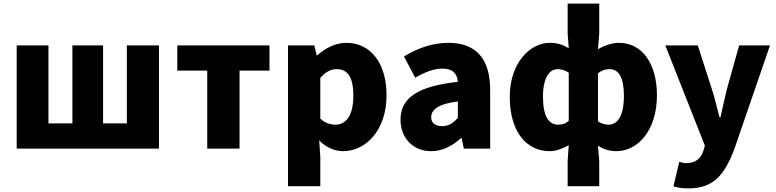

<svg xmlns="http://www.w3.org/2000/svg" viewBox="-20 -819 4276 1058"><path d="M72 0H856V-569H679V-139H548V-569H379V-139H247V-569H72Z M1122 0H1300V-430H1465V-569H957V-430H1122Z M1567 207H1745V44L1739 -45C1777 -7 1823 14 1871 14C1993 14 2110 -98 2110 -294C2110 -469 2024 -583 1888 -583C1829 -583 1773 -554 1728 -514H1725L1712 -569H1567ZM1829 -132C1802 -132 1773 -140 1745 -165V-390C1775 -423 1802 -438 1835 -438C1898 -438 1927 -391 1927 -291C1927 -177 1883 -132 1829 -132Z M2356 14C2419 14 2472 -15 2519 -57H2524L2536 0H2681V-323C2681 -501 2598 -583 2451 -583C2362 -583 2281 -553 2206 -508L2268 -391C2325 -423 2372 -441 2417 -441C2475 -441 2499 -414 2503 -368C2281 -344 2187 -279 2187 -159C2187 -64 2251 14 2356 14ZM2417 -124C2380 -124 2356 -140 2356 -173C2356 -213 2392 -246 2503 -260V-169C2477 -141 2453 -124 2417 -124Z M3108 207H3282V66L3275 -16C3306 4 3340 14 3376 14C3493 14 3600 -98 3600 -294C3600 -469 3518 -583 3391 -583C3351 -583 3309 -567 3275 -548L3282 -635V-799H3108V-635L3114 -553C3087 -570 3055 -583 3010 -583C2899 -583 2789 -471 2789 -285C2789 -99 2876 14 3010 14C3046 14 3084 -2 3114 -19L3108 66ZM3056 -132C3003 -132 2972 -178 2972 -287C2972 -392 3009 -438 3052 -438C3072 -438 3095 -432 3114 -418V-154C3097 -137 3079 -132 3056 -132ZM3334 -132C3316 -132 3295 -136 3275 -151V-415C3297 -432 3316 -438 3339 -438C3390 -438 3418 -391 3418 -291C3418 -177 3381 -132 3334 -132Z M3775 219C3910 219 3972 147 4027 1L4223 -569H4053L3987 -333C3974 -279 3961 -226 3950 -172H3945C3930 -228 3918 -281 3901 -333L3825 -569H3646L3864 -17L3856 12C3843 52 3815 80 3761 80C3748 80 3733 75 3723 73L3691 208C3715 215 3738 219 3775 219Z"/></svg>

Font: Noto Sans KR Black
Style: Regular
Weight: 900
Designer: Ryoko NISHIZUKA 西塚涼子 (kana, bopomofo & ideographs); Paul D. Hunt (Latin, Greek & Cyrillic); Sandoll Communications 산돌커뮤니
Foundry: Adobe
Version: Version 2.004;hotconv 1.0.118;makeotfexe 2.5.65603